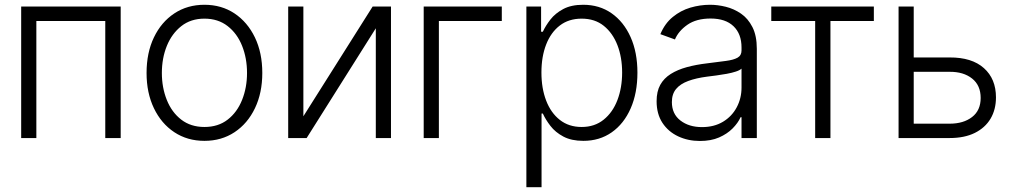

<svg xmlns="http://www.w3.org/2000/svg" viewBox="-20 -573 4193 797"><path d="M67.9 0V-545.9H481V0H417V-485.8H130.9V0Z M828.6 11.7Q757.8 11.7 703.6 -24.2Q649.4 -60.1 618.9 -123.8Q588.4 -187.5 588.4 -270Q588.4 -354 618.9 -417.7Q649.4 -481.4 703.6 -517.3Q757.8 -553.2 828.6 -553.2Q899.4 -553.2 953.4 -517.3Q1007.3 -481.4 1038.1 -417.7Q1068.8 -354 1068.8 -270Q1068.8 -187.5 1038.3 -123.8Q1007.8 -60.1 953.6 -24.2Q899.4 11.7 828.6 11.7ZM828.6 -45.9Q885.7 -45.9 925 -76.4Q964.4 -106.9 984.9 -158.2Q1005.4 -209.5 1005.4 -270Q1005.4 -331.5 984.9 -382.8Q964.4 -434.1 924.8 -464.8Q885.3 -495.6 828.6 -495.6Q772 -495.6 732.7 -464.6Q693.4 -433.6 672.6 -382.6Q651.9 -331.5 651.9 -270Q651.9 -209.5 672.4 -158.2Q692.9 -106.9 732.4 -76.4Q772 -45.9 828.6 -45.9Z M1239.3 -90.3 1526.9 -545.9H1603V0H1540V-455.6L1252.9 0H1176.3V-545.9H1239.3Z M2063 -545.9V-485.8H1801.8V0H1738.8V-545.9Z M2165 204.1V-545.9H2226.1V-441.4H2233.4Q2244.6 -465.8 2264.6 -491.7Q2284.7 -517.6 2317.9 -535.4Q2351.1 -553.2 2400.9 -553.2Q2468.3 -553.2 2518.8 -517.8Q2569.3 -482.4 2597.7 -418.9Q2626 -355.5 2626 -271.5Q2626 -187 2597.9 -123Q2569.8 -59.1 2519.3 -23.7Q2468.8 11.7 2401.4 11.7Q2352.1 11.7 2318.6 -6.1Q2285.2 -23.9 2264.9 -50.3Q2244.6 -76.7 2233.4 -101.6H2228V204.1ZM2394.5 -45.9Q2448.2 -45.9 2485.8 -76.2Q2523.4 -106.4 2543 -157.7Q2562.5 -209 2562.5 -272Q2562.5 -335 2543 -385.5Q2523.4 -436 2486.3 -465.8Q2449.2 -495.6 2394.5 -495.6Q2340.8 -495.6 2303.7 -467Q2266.6 -438.5 2247.1 -388.2Q2227.5 -337.9 2227.5 -272Q2227.5 -206.5 2247.1 -155.5Q2266.6 -104.5 2304 -75.2Q2341.3 -45.9 2394.5 -45.9Z M2885.3 12.2Q2835.9 12.2 2794.9 -7.1Q2753.9 -26.4 2729.7 -63.2Q2705.6 -100.1 2705.6 -152.8Q2705.6 -193.4 2720.7 -220.7Q2735.8 -248 2764.2 -265.9Q2792.5 -283.7 2830.8 -294.2Q2869.1 -304.7 2915.5 -310.1Q2961.4 -315.9 2993.2 -320.1Q3024.9 -324.2 3041.5 -333.5Q3058.1 -342.8 3058.1 -363.3V-376Q3058.1 -432.1 3024.9 -464.1Q2991.7 -496.1 2929.7 -496.1Q2870.6 -496.1 2833.5 -470.2Q2796.4 -444.3 2781.7 -409.2L2721.2 -431.2Q2739.7 -475.6 2772.5 -502.4Q2805.2 -529.3 2845.7 -541.3Q2886.2 -553.2 2927.7 -553.2Q2959 -553.2 2992.7 -544.9Q3026.4 -536.6 3055.7 -516.6Q3085 -496.6 3103.3 -460.7Q3121.6 -424.8 3121.6 -370.1V0H3058.1V-86.4H3054.2Q3043.5 -62.5 3021 -39.8Q2998.5 -17.1 2964.8 -2.4Q2931.2 12.2 2885.3 12.2ZM2894 -45.4Q2944.3 -45.4 2981.2 -67.6Q3018.1 -89.8 3038.1 -127.4Q3058.1 -165 3058.1 -209.5V-288.1Q3050.8 -281.2 3034.4 -275.9Q3018.1 -270.5 2996.8 -266.6Q2975.6 -262.7 2953.9 -259.8Q2932.1 -256.8 2915.5 -254.9Q2869.6 -249 2836.7 -236.8Q2803.7 -224.6 2786.4 -203.6Q2769 -182.6 2769 -149.4Q2769 -100.1 2804.4 -72.8Q2839.8 -45.4 2894 -45.4Z M3181.6 -485.8V-545.9H3607.4V-485.8H3427.2V0H3363.8V-485.8Z M3762.7 -334.5H3921.9Q4014.2 -335 4064.2 -290.3Q4114.3 -245.6 4114.3 -168.9Q4114.3 -118.2 4091.8 -80.3Q4069.3 -42.5 4026.4 -21.2Q3983.4 0 3921.9 0H3710V-545.9H3772.9V-59.6H3921.9Q3979.5 -59.6 4015.1 -87.2Q4050.8 -114.7 4050.8 -166.5Q4050.8 -218.8 4015.1 -247.1Q3979.5 -275.4 3921.9 -274.9H3762.7Z"/></svg>

Font: Inter Tight Light
Style: Regular
Weight: 300
Designer: Rasmus Andersson
Foundry: rsms
Version: Version 3.004